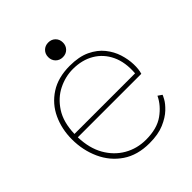

<svg xmlns="http://www.w3.org/2000/svg" viewBox="-180 -732 849 849"><g transform="rotate(-45 244.0 -308.0)"><path d="M456 -103Q456 -101 446.5 -83.5Q437 -66 415 -45Q393 -24 356 -8Q319 8 264 8Q189 8 137.5 -27Q86 -62 59.5 -120.5Q33 -179 33 -247Q33 -311 58 -365Q83 -419 133 -451.5Q183 -484 256 -484Q314 -484 353 -465.5Q392 -447 415.5 -417.5Q439 -388 449.5 -354.5Q460 -321 461 -289Q462 -257 455 -235H58Q60 -165 88 -116Q116 -67 162 -40.5Q208 -14 264 -14Q333 -14 375 -44Q417 -74 437 -116ZM256 -464Q209 -464 164.5 -442Q120 -420 90 -374Q60 -328 58 -256H437Q442 -321 420 -367.5Q398 -414 355.5 -439Q313 -464 256 -464ZM262 -532Q242 -532 229 -545Q216 -558 216 -578Q216 -598 229 -611Q242 -624 262 -624Q282 -624 295 -611Q308 -598 308 -578Q308 -558 295 -545Q282 -532 262 -532Z"/></g></svg>

Font: Lil Grotesk Thin
Style: Regular
Weight: 100
Designer: Bastien Sozeau
Foundry: NBR — Bastien Sozeau
Version: Version 3.003; ttfautohint (v1.8.4.7-5d5b);gftools[0.9.33]